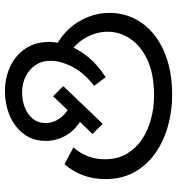

<svg xmlns="http://www.w3.org/2000/svg" viewBox="10 -716 714 774"><g transform="rotate(90 367.0 -329.0)"><path d="M168 -196Q102 -231 67 -289.5Q32 -348 32 -414Q32 -467 54.5 -513Q77 -559 120 -593.5Q163 -628 224.5 -647Q286 -666 364 -666Q428 -666 488.5 -649Q549 -632 597 -598.5Q645 -565 673.5 -514.5Q702 -464 702 -396Q702 -348 686.5 -306.5Q671 -265 642 -232L574 -268Q598 -295 610 -326.5Q622 -358 622 -395Q622 -445 600.5 -482Q579 -519 543 -543.5Q507 -568 461 -580.5Q415 -593 365 -593Q279 -593 222 -566.5Q165 -540 136.5 -497.5Q108 -455 108 -406Q108 -361 131.5 -318.5Q155 -276 195 -253L168 -196ZM149 -170Q149 -207 163 -246.5Q177 -286 208 -325Q239 -364 291 -398L326 -352Q271 -308 248 -261.5Q225 -215 225 -177Q225 -141 242.5 -115Q260 -89 289 -75Q318 -61 353 -61Q384 -61 412 -71.5Q440 -82 458 -103.5Q476 -125 476 -156Q476 -187 456 -214.5Q436 -242 393 -263L444 -310Q500 -282 524 -241.5Q548 -201 548 -157Q548 -104 519.5 -67Q491 -30 445.5 -11Q400 8 348 8Q293 8 247.5 -13.5Q202 -35 175.5 -75Q149 -115 149 -170ZM327 -227 479 -386 520 -345 368 -186Z"/></g></svg>

Font: hexloriya05
Style: Book
Weight: 400
Designer: Jelle Bosma - Monotype Design Team
Foundry: Monotype Imaging Inc.
Version: Version 2.003